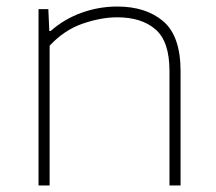

<svg xmlns="http://www.w3.org/2000/svg" viewBox="-20 -568 662 588"><path d="M98 0V-540H128L131 -473H135Q177 -510 230 -529Q283 -548 339 -548Q427 -548 480 -502.8Q533 -457.5 533 -350V0H499V-351Q499 -441 456.2 -478Q413.5 -515 339 -515Q289.5 -515 233 -495.5Q176.5 -476 132 -428V0Z"/></svg>

Font: Encode Sans Expanded Expanded Thin
Style: Regular
Weight: 100
Width: 7
Designer: Multiple Designers
Foundry: Impallari Type
Version: Version 3.000; ttfautohint (v1.8.3) -l 8 -r 50 -G 200 -x 14 